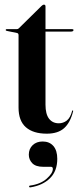

<svg xmlns="http://www.w3.org/2000/svg" viewBox="-20 -564 341 823"><path d="M53 -422.5 9.5 -431.5Q4.5 -432.5 4.5 -435.5Q4.5 -439 8 -439H52Q58 -439 61.5 -443.5L158 -538.5Q163.5 -544 168.5 -544Q175 -544 175 -536.5V-439H290Q295 -439 295 -435Q295 -428.5 282.5 -428.5H175V-115.5Q175 -75 190.2 -55.2Q205.5 -35.5 232 -35.5Q251 -35.5 266.2 -47.2Q281.5 -59 289 -88Q290 -91 292 -90.8Q294 -90.5 293.5 -87.5Q281.5 -38.5 255 -14.8Q228.5 9 180.5 9Q122.5 9 91 -18.5Q59.5 -46 59.5 -103V-413Q59.5 -421.5 53 -422.5ZM165.5 151Q133 151 118.2 135.5Q103.5 120 103.5 99Q103.5 74 120 58.2Q136.5 42.5 163 42.5Q192 42.5 208.8 61.8Q225.5 81 225.5 117Q225.5 169 194.5 199.8Q163.5 230.5 111 239Q106 240 105 236.5Q104 232.5 108.5 231.5Q153.5 225.5 180 202Q206.5 178.5 206.5 160Q206.5 151 198.5 151Z"/></svg>

Font: Fraunces 144pt S000 SemiBold
Style: Regular
Weight: 600
Version: Version 1.000; ttfautohint (v1.8.3)